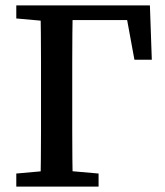

<svg xmlns="http://www.w3.org/2000/svg" viewBox="-20 -687 607 707"><path d="M129 0Q130 -51 130.5 -102Q131 -153 131 -204Q131 -255 131 -306V-357Q131 -409 131 -460.5Q131 -512 130.5 -564Q130 -616 129 -667H248Q247 -617 246.5 -565Q246 -513 246 -461.5Q246 -410 246 -357V-306Q246 -256 246 -205.5Q246 -155 246.5 -103.5Q247 -52 248 0ZM188 -613V-667H532L539 -467H475L439 -663L494 -613ZM40 0V-48L174 -60H207L343 -48V0ZM40 -619V-667H186V-607H174Z"/></svg>

Font: Source Serif 4 18pt Medium
Style: Regular
Weight: 500
Designer: Frank Grießhammer
Foundry: Adobe Systems Incorporated
Version: Version 4.004;hotconv 1.0.116;makeotfexe 2.5.65601